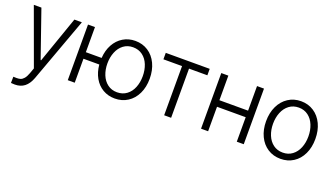

<svg xmlns="http://www.w3.org/2000/svg" viewBox="-66 -1030 2986 1720"><g transform="rotate(20 1427.5 -169.5)"><path d="M76.2 197.3 77.1 137.7 109.4 138.7Q130.4 138.7 146 133.5Q161.6 128.4 177.2 110.6Q192.9 92.8 206.1 56.6L224.6 4.9L29.3 -530.3H101.6L255.9 -85.9H260.7L416 -530.3H487.3L263.7 82Q241.7 141.1 204.6 170.2Q167.5 199.2 113.3 199.2Q93.8 199.2 76.2 197.3Z M612.3 -291H762.7Q767.6 -364.3 798.3 -420.2Q829.1 -476.1 880.4 -507.1Q931.6 -538.1 996.1 -538.1Q1064.9 -538.1 1118.4 -503.4Q1171.9 -468.8 1201.7 -406Q1231.4 -343.3 1231.4 -262.7Q1231.4 -182.6 1201.7 -120.4Q1171.9 -58.1 1118.4 -23.7Q1064.9 10.7 996.1 10.7Q932.6 10.7 881.8 -19Q831.1 -48.8 800.3 -103Q769.5 -157.2 763.2 -228.5H612.3V0H545.9V-530.3H612.3ZM1165 -262.7Q1165 -321.8 1145.5 -370.8Q1126 -419.9 1087.6 -448.7Q1049.3 -477.5 996.1 -477.5Q943.8 -477.5 905.8 -448.7Q867.7 -419.9 847.9 -370.8Q828.1 -321.8 828.1 -262.7Q828.1 -203.6 847.9 -154.8Q867.7 -106 905.8 -77.4Q943.8 -48.8 996.1 -48.8Q1049.3 -48.8 1087.6 -77.4Q1126 -106 1145.5 -154.8Q1165 -203.6 1165 -262.7Z M1287.1 -530.3H1706.1V-468.8H1531.2V0H1464.8V-468.8H1287.1Z M1883.8 -295.9H2157.2V-530.3H2223.6V0H2157.2V-233.4H1883.8V0H1816.4V-530.3H1883.8Z M2340.8 -262.7Q2340.8 -343.3 2370.6 -405.8Q2400.4 -468.3 2454.1 -503.2Q2507.8 -538.1 2576.2 -538.1Q2644.5 -538.1 2698 -503.2Q2751.5 -468.3 2781 -405.8Q2810.5 -343.3 2810.5 -262.7Q2810.5 -182.6 2781 -120.4Q2751.5 -58.1 2698 -23.7Q2644.5 10.7 2576.2 10.7Q2507.3 10.7 2453.9 -23.7Q2400.4 -58.1 2370.6 -120.4Q2340.8 -182.6 2340.8 -262.7ZM2744.1 -262.7Q2744.1 -321.8 2724.4 -370.8Q2704.6 -419.9 2666.5 -448.7Q2628.4 -477.5 2576.2 -477.5Q2523.4 -477.5 2485.1 -448.7Q2446.8 -419.9 2427 -370.8Q2407.2 -321.8 2407.2 -262.7Q2407.2 -203.6 2427 -154.8Q2446.8 -106 2485.1 -77.4Q2523.4 -48.8 2576.2 -48.8Q2628.4 -48.8 2666.5 -77.4Q2704.6 -106 2724.4 -154.8Q2744.1 -203.6 2744.1 -262.7Z"/></g></svg>

Font: Pretendard JP Light
Style: Regular
Weight: 300
Designer: Base glyphs from Inter by Rasmus Andersson; Hangeul glyphs from Noto Sans CJK(Source Han Sans) by Jang Soo-young and Kan
Foundry: Kil Hyung-jin
Version: Version 1.309